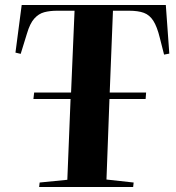

<svg xmlns="http://www.w3.org/2000/svg" viewBox="-20 -750 704 770"><path d="M137 0 139 -18 250 -29 263 -353H114L117 -379H265L279 -707H210Q180 -707 157.5 -701Q135 -695 117.5 -675.5Q100 -656 88 -615L63 -534L42 -539L67 -730H645L659 -535L638 -531L621 -598Q610 -643 595 -666.5Q580 -690 557 -698.5Q534 -707 497 -707H433L420 -379H566L564 -353H419L407 -30L516 -18L514 0Z"/></svg>

Font: Literata 72pt
Style: Bold Italic
Weight: 700
Italic angle: -2°
Designer: Latin by Veronika Burian and Jose Scaglione. Greek by Irene Vlachou. Cyrillic by Vera Evstafieva
Foundry: TypeTogether
Version: Version 3.002